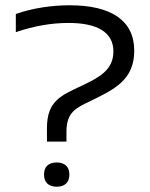

<svg xmlns="http://www.w3.org/2000/svg" viewBox="-20 -699 568 728"><path d="M147 -38V-36C147 -8 164 9 195 9C226 9 243 -8 243 -36V-38C243 -66 226 -83 195 -83C163 -83 147 -66 147 -38ZM40 -577C110 -601 176 -612 240 -612C350 -612 410 -576 410 -504C410 -433 355 -405 290 -374C211 -337 158 -316 158 -213V-162H232V-200C232 -274 269 -290 321 -315C413 -360 489 -395 489 -507C489 -621 402 -679 244 -679C175 -679 103 -668 40 -646Z"/></svg>

Font: LT Wave Text Light
Style: Regular
Weight: 300
Designer: Daniel Lyons
Version: Version 2.5 (Glyphs App)